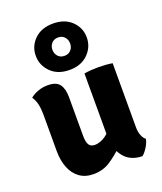

<svg xmlns="http://www.w3.org/2000/svg" viewBox="-147 -894 844 998"><g transform="rotate(-20 274.5 -395.0)"><path d="M487 -142.5Q487 -118.5 494.8 -99Q502.5 -79.5 515 -70.5Q511 -49.5 496.5 -26.5Q482 -3.5 467.5 8Q401 7 366 -37.5Q331 -82 331 -144.5V-499Q347 -502 368 -503.5Q389 -505 409 -505Q428.5 -505 449.2 -503.5Q470 -502 487 -499ZM57.5 -374Q57.5 -403.5 51.8 -429Q46 -454.5 32.5 -473.5Q50 -488 75.5 -497.5Q101 -507 130 -507Q177 -507 195.2 -482Q213.5 -457 213.5 -410.5V-197.5Q213.5 -164 222.8 -147.8Q232 -131.5 256.5 -131.5Q272 -131.5 292.2 -139.8Q312.5 -148 332.8 -167Q353 -186 368 -217V-80.5Q333 -46 292 -18.5Q251 9 197.5 9Q152 9 120.8 -13.8Q89.5 -36.5 73.5 -76.8Q57.5 -117 57.5 -169ZM124.5 -671.5Q124.5 -618.5 162.8 -580.5Q201 -542.5 265.5 -542.5Q330 -542.5 368.2 -580.5Q406.5 -618.5 406.5 -671.5Q406.5 -724.5 368.2 -761.8Q330 -799 265.5 -799Q201 -799 162.8 -761.8Q124.5 -724.5 124.5 -671.5ZM216.5 -671.5Q216.5 -692.5 229.8 -707.2Q243 -722 265.5 -722Q288 -722 301.2 -707.2Q314.5 -692.5 314.5 -671.5Q314.5 -650 301.2 -635.2Q288 -620.5 265.5 -620.5Q243 -620.5 229.8 -635.2Q216.5 -650 216.5 -671.5Z"/></g></svg>

Font: Signika
Style: Bold
Weight: 700
Designer: Anna Giedry
Foundry: Anna Giedry
Version: Version 2.001